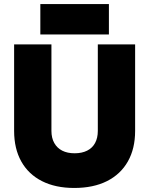

<svg xmlns="http://www.w3.org/2000/svg" viewBox="-20 -920 740 952"><path d="M348 12Q255 12 188 -22Q121 -56 85.5 -119.5Q50 -183 50 -271V-700H235V-271Q235 -236 249 -211Q263 -186 288.5 -173Q314 -160 350 -160Q386 -160 412 -173Q438 -186 451.5 -211Q465 -236 465 -271V-700H650V-271Q650 -183 614 -119.5Q578 -56 510.5 -22Q443 12 348 12ZM180 -749V-900H520V-749Z"/></svg>

Font: Figtree Black
Style: Regular
Weight: 900
Designer: Erik Kennedy
Foundry: Erik Kennedy
Version: Version 2.001;gftools[0.9.30]